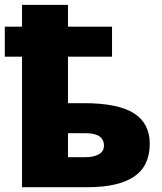

<svg xmlns="http://www.w3.org/2000/svg" viewBox="-20 -780 676 800"><path d="M71.8 -668.9V-759.8H263.2V-668.9H446.8V-543.9H263.2V-350.1H331.1Q472.2 -350.1 538.1 -307.9Q604 -265.6 604 -181.2Q604 -88.9 539.1 -44.4Q474.1 0 344.2 0H71.8V-543.9H0V-668.9ZM413.1 -172.9Q413.1 -198.7 394.3 -211.9Q375.5 -225.1 333 -225.1H263.2V-125H335Q370.1 -125 391.6 -137Q413.1 -148.9 413.1 -172.9Z"/></svg>

Font: Open Sans ExtBd
Style: Bold
Weight: 800
Foundry: Ascender Corporation
Version: Version 1.10